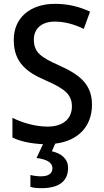

<svg xmlns="http://www.w3.org/2000/svg" viewBox="-20 -744 542 1004"><path d="M336 134C336 86 300 58 251 47L269 7C388 -7 461 -83 461 -196C461 -300 401 -352 291 -401C192 -445 157 -471 157 -537C157 -593 196 -631 267 -631C318 -631 368 -617 418 -593L451 -683C398 -708 337 -724 268 -724C138 -724 51 -651 52 -534C52 -419 118 -367 216 -325C318 -280 356 -251 356 -187C356 -126 313 -82 229 -82C165 -82 96 -102 45 -128V-25C87 -4 143 7 205 10L171 82C222 89 254 104 254 136C254 165 232 178 193 178C175 178 154 175 139 171V233C153 238 174 240 197 240C290 240 336 202 336 134Z"/></svg>

Font: Noto Sans SemiCondensed Medium
Style: Regular
Weight: 500
Width: 4
Designer: Monotype Design Team
Foundry: Monotype Imaging Inc.
Version: Version 2.013